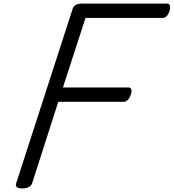

<svg xmlns="http://www.w3.org/2000/svg" viewBox="-20 -1037 969 1071"><path d="M104 14Q61 14 70 -14L386 -990Q391 -1004 404.5 -1010.5Q418 -1017 440 -1017H912Q923 -1017 927 -1007.5Q931 -998 926 -977Q920 -958 910 -947.5Q900 -937 889 -937H457L331 -549H698Q709 -549 712.5 -538Q716 -527 709 -507Q702 -488 692 -478.5Q682 -469 671 -469H305L159 -14Q154 0 139.5 7Q125 14 104 14Z"/></svg>

Font: Playwrite CO
Style: Regular
Weight: 400
Designer: Veronika Burian, José Scaglione
Foundry: TypeTogether
Version: Version 1.000